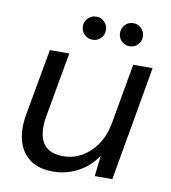

<svg xmlns="http://www.w3.org/2000/svg" viewBox="-78 -739 730 819"><g transform="rotate(10 287.0 -329.5)"><path d="M206 12Q142 12 104 -17Q66 -46 53 -95.5Q40 -145 51 -206L103 -496H187L137 -215Q124 -142 148 -101Q172 -60 237 -60Q279 -60 315.5 -80Q352 -100 379 -138Q406 -176 417 -230L464 -496H548L461 0H385L395 -90Q364 -42 313.5 -15Q263 12 206 12ZM274 -571Q253 -571 238.5 -585.5Q224 -600 224 -621Q224 -641 238.5 -656Q253 -671 274 -671Q295 -671 309.5 -656Q324 -641 324 -621Q324 -600 309.5 -585.5Q295 -571 274 -571ZM435 -571Q413 -571 399 -585.5Q385 -600 385 -621Q385 -641 399 -656Q413 -671 435 -671Q455 -671 469.5 -656Q484 -641 484 -621Q484 -600 469.5 -585.5Q455 -571 435 -571Z"/></g></svg>

Font: DM Sans 24pt
Style: Italic
Weight: 400
Italic angle: -10°
Designer: Colophon Foundry, Jonny Pinhorn
Foundry: Colophon Foundry
Version: Version 4.004;gftools[0.9.30]